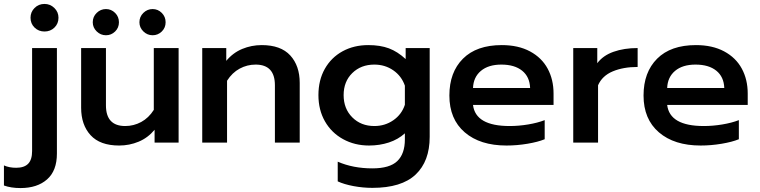

<svg xmlns="http://www.w3.org/2000/svg" viewBox="-100 -724 3857 975"><path d="M55 -634Q55 -663 75.5 -683.5Q96 -704 126 -704Q155 -704 176 -683.5Q197 -663 197 -634Q197 -604 176.5 -584Q156 -564 126 -564Q96 -564 75.5 -584Q55 -604 55 -634ZM-80 218V116Q-53 128 -18 128Q23 128 43 107.5Q63 87 63 43V-480H189V56Q189 143 139 187Q89 231 4 231Q-44 231 -80 218Z M371 -611Q371 -639 391 -658.5Q411 -678 438 -678Q465 -678 484.5 -658.5Q504 -639 504 -611Q504 -583 484.5 -564Q465 -545 438 -545Q411 -545 391 -564.5Q371 -584 371 -611ZM608 -611Q608 -639 628 -658.5Q648 -678 675 -678Q702 -678 721.5 -658.5Q741 -639 741 -611Q741 -583 721.5 -564Q702 -545 675 -545Q648 -545 628 -564.5Q608 -584 608 -611ZM312 -177V-480H438V-189Q438 -84 536 -84Q579 -84 617 -104.5Q655 -125 681 -166V-480H807V0H685V-65Q651 -24 604 -4.5Q557 15 505 15Q408 15 360 -37.5Q312 -90 312 -177Z M927 -480H1049V-415Q1083 -456 1130 -475.5Q1177 -495 1229 -495Q1326 -495 1374 -442.5Q1422 -390 1422 -303V0H1296V-291Q1296 -396 1198 -396Q1155 -396 1117 -375.5Q1079 -355 1053 -314V0H927Z M1615 197V97Q1693 131 1791 131Q1879 131 1917.5 94Q1956 57 1956 -16V-47Q1922 -16 1875 -0.5Q1828 15 1774 15Q1701 15 1642 -17.5Q1583 -50 1550 -108Q1517 -166 1517 -241Q1517 -317 1549.5 -374.5Q1582 -432 1639.5 -463.5Q1697 -495 1770 -495Q1831 -495 1875 -478.5Q1919 -462 1960 -424V-480H2082V-29Q2082 95 2010.5 162.5Q1939 230 1791 230Q1743 230 1695 221Q1647 212 1615 197ZM1956 -192V-289Q1939 -338 1897 -367Q1855 -396 1801 -396Q1733 -396 1689 -353Q1645 -310 1645 -241Q1645 -172 1689 -128Q1733 -84 1801 -84Q1855 -84 1897.5 -113.5Q1940 -143 1956 -192Z M2182 -239Q2182 -357 2251 -426Q2320 -495 2448 -495Q2532 -495 2591.5 -463Q2651 -431 2681 -375.5Q2711 -320 2711 -249V-191H2302Q2315 -84 2488 -84Q2534 -84 2582 -92Q2630 -100 2666 -114V-17Q2632 -3 2578.5 6Q2525 15 2472 15Q2338 15 2260 -52Q2182 -119 2182 -239ZM2592 -277Q2590 -334 2551.5 -365Q2513 -396 2446 -396Q2380 -396 2342 -364Q2304 -332 2302 -277Z M2811 -480H2933V-403Q2962 -442 3015.5 -461Q3069 -480 3138 -480V-384Q3065 -384 3011.5 -361.5Q2958 -339 2937 -291V0H2811Z M3168 -239Q3168 -357 3237 -426Q3306 -495 3434 -495Q3518 -495 3577.5 -463Q3637 -431 3667 -375.5Q3697 -320 3697 -249V-191H3288Q3301 -84 3474 -84Q3520 -84 3568 -92Q3616 -100 3652 -114V-17Q3618 -3 3564.5 6Q3511 15 3458 15Q3324 15 3246 -52Q3168 -119 3168 -239ZM3578 -277Q3576 -334 3537.5 -365Q3499 -396 3432 -396Q3366 -396 3328 -364Q3290 -332 3288 -277Z"/></svg>

Font: Prompt Medium
Style: Regular
Weight: 500
Designer: Katatrad Team
Foundry: CadsonDemak
Version: Version 1.001